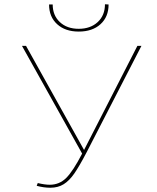

<svg xmlns="http://www.w3.org/2000/svg" viewBox="-20 -873 737 900"><path d="M210 -852H227Q227 -801 260.5 -769.5Q294 -738 349 -738Q404 -738 438 -769.5Q472 -801 472 -853L489 -852Q489 -794 451 -759.5Q413 -725 349 -725Q286 -725 248 -759.5Q210 -794 210 -852ZM643 -658 386 -159Q352 -94 328.5 -60Q305 -26 278.5 -9.5Q252 7 216 7Q185 7 152 -2L157 -15Q190 -7 213 -7Q258 -7 290 -38.5Q322 -70 365 -153L83 -658H102L374 -170L624 -658Z"/></svg>

Font: Ysabeau Infant Thin
Style: Regular
Weight: 200
Designer: Christian Thalmann (Catharsis Fonts)
Version: Version 0.003